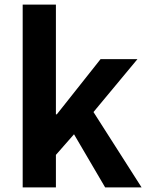

<svg xmlns="http://www.w3.org/2000/svg" viewBox="-20 -818 645 838"><path d="M79 0H224V-142L303 -232L439 0H598L388 -329L580 -560H419L228 -319H224V-798H79Z"/></svg>

Font: Source Han Sans JP
Style: Bold
Weight: 700
Designer: Ryoko NISHIZUKA 西塚涼子 (kana, bopomofo & ideographs); Paul D. Hunt (Latin, Greek & Cyrillic); Sandoll Communications 산돌커뮤니
Foundry: Adobe
Version: Version 2.002;hotconv 1.0.116;makeotfexe 2.5.65601